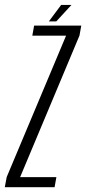

<svg xmlns="http://www.w3.org/2000/svg" viewBox="-52 -782 360 802"><path d="M-32 0 -24 -42.5 224 -633H83L90.5 -675H287.5L280 -633.5L32 -42H183.5L176 0ZM152 -692.5 203.5 -761.5H246.5L183 -692.5Z"/></svg>

Font: Anybody Condensed Light
Style: Italic
Weight: 300
Width: 3
Italic angle: -10°
Designer: Tyler Finck
Foundry: Etcetera Type Company
Version: Version 1.010; ttfautohint (v1.8.3) -l 8 -r 50 -G 200 -x 14 